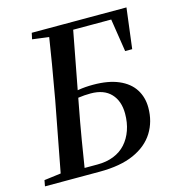

<svg xmlns="http://www.w3.org/2000/svg" viewBox="-106 -752 778 840"><g transform="rotate(-15 283.5 -332.0)"><path d="M125 0 131 -33H242Q283 -33 315.5 -46Q348 -59 370 -83.5Q392 -108 404 -142Q416 -176 416 -217Q416 -274 384.5 -307.5Q353 -341 293 -341Q264 -341 237.5 -337Q211 -333 179 -326L185 -359Q217 -365 247 -370Q277 -375 313 -375Q382 -375 428.5 -355Q475 -335 498 -299Q521 -263 521 -216Q521 -153 490.5 -104Q460 -55 398.5 -27.5Q337 0 243 0ZM487 -481 460 -655 499 -630H231L237 -664H542L519 -481ZM69 0 136 -353Q150 -430 163 -508.5Q176 -587 188 -664H298L231 -310Q216 -232 203 -154.5Q190 -77 178 0ZM-5 0 0 -27 110 -41H144L140 0ZM107 -636 113 -664H254L252 -622H217Z"/></g></svg>

Font: Source Serif 4 48pt SemiBold
Style: Italic
Weight: 600
Italic angle: -12°
Designer: Frank Grießhammer
Foundry: Adobe Systems Incorporated
Version: Version 4.004;hotconv 1.0.116;makeotfexe 2.5.65601